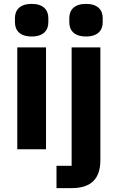

<svg xmlns="http://www.w3.org/2000/svg" viewBox="-20 -769 606 989"><path d="M349 85H271V200H349C452 200 497 149 497 56V-525H349ZM423 -581C483 -581 509 -612 509 -654V-676C509 -718 483 -749 423 -749C363 -749 337 -718 337 -676V-654C337 -612 363 -581 423 -581ZM143 -581C203 -581 229 -612 229 -654V-676C229 -718 203 -749 143 -749C83 -749 57 -718 57 -676V-654C57 -612 83 -581 143 -581ZM69 0H217V-525H69Z"/></svg>

Font: IBM Plex Devanagari
Style: Bold
Weight: 700
Designer: Mike Abbink, Paul van der Laan, Pieter van Rosmalen, Erin McLaughlin
Foundry: Bold Monday
Version: Version 1.0